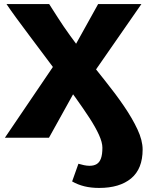

<svg xmlns="http://www.w3.org/2000/svg" viewBox="-20 -678 722 945"><path d="M468 247Q428 247 395.5 239Q363 231 335 215L366 128Q379 132 393.5 135Q408 138 421 138Q442 138 456 129.5Q470 121 477 101.5Q484 82 484 49Q484 23 467 -14.5Q450 -52 420 -98Q390 -144 352 -197Q314 -250 272 -306Q234 -357 196.5 -407Q159 -457 124.5 -503Q90 -549 61 -588.5Q32 -628 12 -658H222Q240 -630 265.5 -590Q291 -550 324.5 -503.5Q358 -457 396 -408Q447 -343 498 -279.5Q549 -216 590 -156Q631 -96 656.5 -41.5Q682 13 682 58Q682 153 625.5 200Q569 247 468 247ZM4 0 259 -376 338 -433 463 -658H676L449 -331L372 -272L221 0Z"/></svg>

Font: Ysabeau Office Black
Style: Regular
Weight: 900
Designer: Christian Thalmann (Catharsis Fonts)
Version: Version 2.001;gftools[0.9.30]; featfreeze: tnum,lnum,ss02